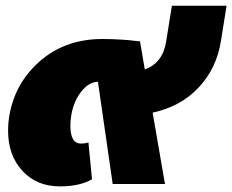

<svg xmlns="http://www.w3.org/2000/svg" viewBox="-20 -645 814 673"><path d="M8.3 -187.5Q8.3 -212.5 11.7 -233.3Q30 -351.7 119.2 -430Q208.3 -508.3 339.2 -508.3Q371.7 -508.3 404.6 -506.2Q437.5 -504.2 454.2 -501.7L470.8 -500L487.5 -401.7Q550.8 -424.2 562.5 -500L582.5 -625H774.2L754.2 -500Q739.2 -405.8 676.7 -338.8Q614.2 -271.7 515 -250L558.3 0H375L323.3 -358.3Q292.5 -358.3 265.4 -324.6Q238.3 -290.8 230 -241.7Q226.7 -222.5 226.7 -204.2Q226.7 -141.7 264.2 -141.7Q277.5 -141.7 290 -145.8L302.5 -16.7Q260 8.3 190 8.3Q108.3 8.3 58.3 -46.3Q8.3 -100.8 8.3 -187.5Z"/></svg>

Font: BoonTook
Style: Italic
Weight: 400
Italic angle: -9°
Designer: Sungsit Sawaiwan
Foundry: FontUni
Version: Version 3.0